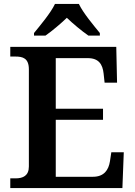

<svg xmlns="http://www.w3.org/2000/svg" viewBox="-20 -951 682 971"><path d="M152 -784V-771H210C242 -793 288 -832 318 -861C348 -832 395 -793 427 -771H485V-784C454 -822 400 -886 379 -931H258C237 -886 183 -822 152 -784ZM32 0H599L606 -181H543L536 -135C529 -91 506 -57 450 -57H262V-345H501V-401H262V-657H424C479 -657 499 -626 504 -579L509 -533H572L568 -714H32V-665H58C95 -665 126 -657 126 -600V-109C126 -62 96 -49 59 -49H32Z"/></svg>

Font: Noto Serif Lao SemiBold
Style: Regular
Weight: 600
Designer: Monotype Design Team
Foundry: Monotype Imaging Inc.
Version: Version 2.003